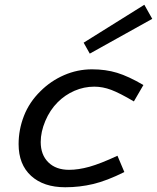

<svg xmlns="http://www.w3.org/2000/svg" viewBox="-20 -771 659 806"><path d="M331.1 -591.8 585.9 -751 619.1 -691.9 356.9 -545.9ZM376 -407.2Q332.5 -407.2 292.7 -389.9Q252.9 -372.6 222.2 -341.8Q189.5 -309.1 170.2 -263.2Q150.9 -217.3 150.9 -174.8Q150.9 -121.1 182.9 -89.6Q214.8 -58.1 270 -58.1Q309.1 -58.1 355.5 -71Q401.9 -84 473.1 -117.2L502 -48.8Q428.7 -12.2 371.3 1.5Q314 15.1 253.9 15.1Q163.1 15.1 110.6 -32.7Q58.1 -80.6 58.1 -166Q58.1 -227.1 80.6 -284.7Q103 -342.3 149.9 -388.2Q192.9 -431.2 249 -455.6Q305.2 -480 366.2 -480Q423.8 -480 471.7 -465.3Q519.5 -450.7 582 -414.1L542 -345.2Q482.4 -380.4 446.8 -393.8Q411.1 -407.2 376 -407.2Z"/></svg>

Font: IntelOne Mono
Style: Italic
Weight: 400
Italic angle: -16°
Designer: Fred Shallcrass
Foundry: Frere-Jones Type LLC
Version: Version 1.200;hotconv 1.1.0;makeotfexe 2.6.0;FJTRelease1.2